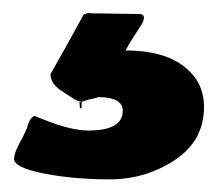

<svg xmlns="http://www.w3.org/2000/svg" viewBox="-20 -20 340 301"><path d="M120.6 0.5 124.5 1H132.8L200.2 2Q205.6 2.9 205.6 7.6Q205.6 12.2 202.4 17.6Q199.2 22.9 191.4 34.7Q183.6 46.4 176.8 59.1Q235.4 59.1 267.6 83.5Q299.8 107.9 299.8 147.5Q299.8 200.7 253.9 231Q208 261.2 151.9 261.2Q95.7 261.2 48.8 252Q2 242.7 2 229Q2 218.8 16.1 194.3L22.5 180.2Q22.5 178.2 25.4 171.4Q28.3 164.6 33.7 161.6Q37.6 163.1 47.4 167Q90.8 184.6 118.7 184.6Q172.4 184.6 172.4 153.8Q172.4 132.3 134.3 132.3Q130.4 133.8 118.7 136.2L107.9 139.6Q102.5 139.6 90.8 131.8L80.1 125H80.6Q59.1 112.8 59.1 96.2Q84.5 51.8 110.8 3.4Q112.8 1.5 118.2 0.5ZM107.9 139.6V149.4L105.5 149.9L104.5 140.6Z"/></svg>

Font: Bowlby One
Style: Regular
Weight: 400
Designer: vernon adams
Foundry: vernon adams
Version: Version 1.001